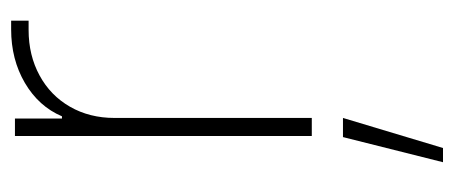

<svg xmlns="http://www.w3.org/2000/svg" viewBox="-254 -323 811 343"><g transform="rotate(-90 151.5 -151.5)"><path d="M80.1 -530.3H111.3V-446.3H115.2Q132.8 -487.8 174.8 -512.5Q216.8 -537.1 270.5 -537.1H286.1V-505.9H269.5Q224.1 -505.9 188.2 -486.3Q152.3 -466.8 132.3 -431.9Q112.3 -397 112.3 -352.5V0H80.1ZM78.1 55.7H112.3L58.6 234.4H33.2Z"/></g></svg>

Font: Pretendard GOV Thin
Style: Regular
Weight: 100
Designer: Base glyphs from Inter by Rasmus Andersson; Hangeul glyphs from Noto Sans CJK(Source Han Sans) by Jang Soo-young and Kan
Foundry: Kil Hyung-jin
Version: Version 1.309